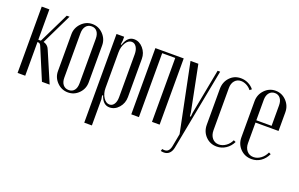

<svg xmlns="http://www.w3.org/2000/svg" viewBox="-83 -839 2099 1349"><g transform="rotate(20 966.5 -164.5)"><path d="M223.1 0 127 -229Q122.1 -242.2 116 -247.1Q109.9 -252 100.1 -252H98.1V0H41V-496.1H98.1V-269H117.2L228 -496.1H249L138.2 -267.1Q172.9 -258.8 186 -221.2L280.8 0Z M418 -502.9Q465.3 -502.9 499.3 -467.8Q533.2 -432.6 533.2 -384.8V-108.9Q533.2 -61 499.8 -26.6Q466.3 7.8 418.9 7.8Q371.6 7.8 337.4 -26.9Q303.2 -61.5 303.2 -108.9V-384.8Q303.2 -432.6 337.4 -467.8Q371.6 -502.9 418 -502.9ZM418.9 -485.8Q392.1 -485.8 376.5 -466.3Q360.8 -446.8 360.8 -413.1V-81.1Q360.8 -47.9 376.5 -28.8Q392.1 -9.8 418.9 -9.8Q445.8 -9.8 460.4 -28.6Q475.1 -47.4 475.1 -81.1V-413.1Q475.1 -447.3 460.2 -466.6Q445.3 -485.8 418.9 -485.8Z M657.7 -465.8 653.8 -437 659.7 -435.1Q680.7 -502.9 730.5 -502.9Q769.5 -502.9 798.6 -469.5Q827.6 -436 827.6 -391.1V-106Q827.6 -60.1 798.6 -26.6Q769.5 6.8 729.5 6.8Q680.2 6.8 659.7 -57.1L652.8 -55.2L657.7 -26.9V168H600.6V-495.1H657.7ZM657.7 -111.8Q657.7 -71.3 677 -41.7Q696.3 -12.2 722.7 -12.2Q743.7 -12.2 756.6 -31.7Q769.5 -51.3 769.5 -84V-404.8Q769.5 -438.5 755.9 -459.2Q742.2 -480 720.7 -480Q694.8 -480 676.3 -450Q657.7 -419.9 657.7 -377.9Z M891.1 -495.1H1103V0H1045.9V-478H948.2V0H891.1Z M1153.8 -495.1H1212.4L1279.8 -157.2L1282.7 -127.9H1289.6L1292.5 -157.2L1356.4 -495.1H1375.5L1258.8 116.2Q1252.9 144 1237.1 158.9Q1221.2 173.8 1197.8 173.8Q1185.5 173.8 1173.8 170.9L1178.7 154.8Q1205.1 160.6 1219.5 150.1Q1233.9 139.6 1239.7 111.8L1257.8 15.1Z M1414.6 -379.9Q1414.6 -432.1 1447.3 -467Q1480 -502 1529.3 -502Q1558.1 -502 1583.7 -489.7Q1609.4 -477.5 1627.4 -455.1L1613.3 -443.8Q1599.1 -462.4 1578.4 -473.1Q1557.6 -483.9 1536.6 -483.9Q1507.8 -483.9 1490 -463.1Q1472.2 -442.4 1472.2 -408.2V-92.8Q1472.2 -56.2 1491 -33.7Q1509.8 -11.2 1540.5 -11.2Q1567.9 -11.2 1592.8 -29.1Q1617.7 -46.9 1630.4 -75.2L1646.5 -67.9Q1629.4 -32.7 1598.6 -12.5Q1567.9 7.8 1531.2 7.8Q1481.4 7.8 1448 -26.9Q1414.6 -61.5 1414.6 -112.8Z M1673.3 -382.8Q1673.3 -432.1 1707 -467.5Q1740.7 -502.9 1788.1 -502.9Q1835.4 -502.9 1869.4 -467.8Q1903.3 -432.6 1903.3 -383.8V-244.1H1731V-90.8Q1731 -55.2 1750 -33.2Q1769 -11.2 1799.3 -11.2Q1827.6 -11.2 1853 -29.8Q1878.4 -48.3 1892.1 -79.1L1907.2 -71.8Q1889.2 -34.2 1859.1 -13.7Q1829.1 6.8 1792 6.8Q1741.2 6.8 1707.3 -27.6Q1673.3 -62 1673.3 -112.8ZM1731 -261.2H1845.2V-414.1Q1845.2 -446.8 1830.1 -466.3Q1814.9 -485.8 1789.1 -485.8Q1762.7 -485.8 1746.8 -466.3Q1731 -446.8 1731 -414.1Z"/></g></svg>

Font: Moniqa Narrow Heading
Style: Regular
Weight: 400
Width: 4
Designer: Rajesh Rajput
Foundry: Rajesh Rajput
Version: Version 1.000